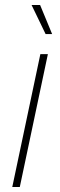

<svg xmlns="http://www.w3.org/2000/svg" viewBox="-20 -746 240 766"><path d="M162 -610H188L140 -726H106ZM29 0H59L171 -530H141Z"/></svg>

Font: Geist Thin
Style: Italic
Weight: 100
Italic angle: -12°
Designer: Basement.studio, Andrés Briganti, Mateo Zaragoza
Foundry: Basement.studio, Vercel, Andrés Briganti, Guido Ferreyra, Mateo Zaragoza
Version: Version 1.500